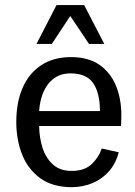

<svg xmlns="http://www.w3.org/2000/svg" viewBox="-20 -740 542 771"><path d="M269.5 11.7Q191.4 11.7 141.8 -24.2Q92.3 -60.1 68.8 -119.6Q45.4 -179.2 45.4 -250Q45.4 -329.1 71 -387.7Q96.7 -446.3 146 -478.5Q195.3 -510.7 265.1 -510.7Q335 -510.7 379.4 -479.7Q423.8 -448.7 445.6 -396Q467.3 -343.3 467.3 -276.4Q467.3 -274.4 467 -265.6Q466.8 -256.8 466.6 -247.6Q466.3 -238.3 465.8 -233.9H137.2Q137.7 -188 150.6 -147Q163.6 -106 192.1 -79.8Q220.7 -53.7 268.1 -53.7Q318.8 -53.7 347.4 -80.3Q376 -106.9 388.7 -143.6L457 -128.4Q445.8 -85 418.7 -53.5Q391.6 -22 353 -5.4Q314.5 11.2 269.5 11.7ZM137.2 -293.9H381.3Q381.3 -366.7 354.2 -406Q327.1 -445.3 263.2 -445.3Q230 -445.3 206.5 -431.6Q183.1 -418 168.2 -395.5Q153.3 -373 146 -346.4Q138.7 -319.8 137.2 -293.9ZM126.5 -563.5 207 -719.7H317.9L398.9 -563.5H337.4L262.2 -675.8L188 -563.5Z"/></svg>

Font: Pontano Sans Medium
Style: Regular
Weight: 500
Designer: Vernon Adams
Foundry: Vernon Adams
Version: Version 2.001